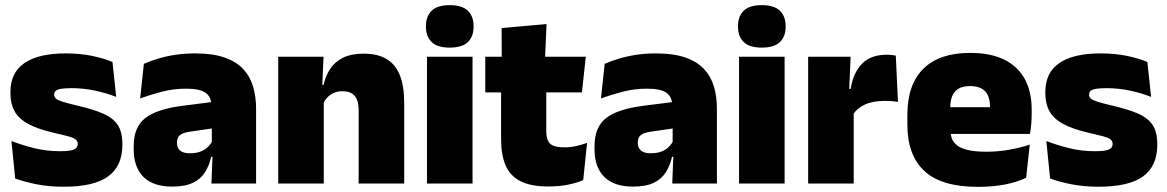

<svg xmlns="http://www.w3.org/2000/svg" viewBox="-20 -713 4536 746"><path d="M228.5 12.5Q170 12.5 122 3Q74 -6.5 39 -19.5L24.5 -165Q63.5 -150 111.2 -137.8Q159 -125.5 213 -125.5Q252.5 -125.5 267.2 -132Q282 -138.5 282 -153V-154Q282 -165 273.5 -171.5Q265 -178 243.8 -183.8Q222.5 -189.5 185 -198Q123.5 -212.5 87.5 -232.8Q51.5 -253 36 -282Q20.5 -311 20.5 -351V-355Q20.5 -431 75.2 -468.2Q130 -505.5 235 -505.5Q291.5 -505.5 338.2 -495.8Q385 -486 417 -472L431.5 -336.5Q395 -351 350 -360.8Q305 -370.5 258 -370.5Q231 -370.5 216.2 -367.8Q201.5 -365 196 -359.5Q190.5 -354 190.5 -346V-345Q190.5 -336 197.5 -329.8Q204.5 -323.5 224 -317.5Q243.5 -311.5 281 -302.5Q342.5 -288.5 381 -271.5Q419.5 -254.5 437.5 -227.2Q455.5 -200 455.5 -153.5V-150.5Q455.5 -67.5 400 -27.5Q344.5 12.5 228.5 12.5Z M801.5 0 806.5 -126 803 -130.5V-283.5L801.5 -301.5Q801.5 -336 779.2 -352.2Q757 -368.5 703.5 -368.5Q655 -368.5 610.2 -357Q565.5 -345.5 524.5 -330.5L539 -465Q564 -476 594.5 -485.2Q625 -494.5 661 -500Q697 -505.5 737.5 -505.5Q806 -505.5 851.8 -489.8Q897.5 -474 924.5 -445.2Q951.5 -416.5 963.2 -377Q975 -337.5 975 -290V0ZM649 12Q575 12 537.2 -25.8Q499.5 -63.5 499.5 -133V-145.5Q499.5 -219.5 544.8 -254.5Q590 -289.5 689.5 -302L815 -318L825.5 -217L719 -201.5Q690 -197.5 678.8 -187.8Q667.5 -178 667.5 -159V-157Q667.5 -139.5 679.2 -128.5Q691 -117.5 718.5 -117.5Q741.5 -117.5 758.2 -123.8Q775 -130 786.2 -140.5Q797.5 -151 804 -163.5L829 -103.5H800.5Q793 -70 776.8 -44Q760.5 -18 730 -3Q699.5 12 649 12Z M1373.5 0V-283Q1373.5 -306.5 1367.8 -323.5Q1362 -340.5 1348 -349.5Q1334 -358.5 1310 -358.5Q1291.5 -358.5 1277 -352Q1262.5 -345.5 1252.2 -334.8Q1242 -324 1236 -310.5L1209 -383.5H1237.5Q1245 -418 1262.8 -445.2Q1280.5 -472.5 1312.2 -488.5Q1344 -504.5 1393.5 -504.5Q1447.5 -504.5 1482.2 -483.5Q1517 -462.5 1533.8 -420.2Q1550.5 -378 1550.5 -313.5V0ZM1061 0V-492.5H1237L1231.5 -366L1238 -348V0Z M1639 0V-492.5H1816V0ZM1727.5 -528Q1679 -528 1657 -549.8Q1635 -571.5 1635 -608.5V-612.5Q1635 -649.5 1657 -671.2Q1679 -693 1727.5 -693Q1775.5 -693 1797.8 -671.2Q1820 -649.5 1820 -612.5V-608.5Q1820 -571 1797.8 -549.5Q1775.5 -528 1727.5 -528Z M2110.5 11.5Q2042 11.5 2001.8 -9.2Q1961.5 -30 1944.2 -71Q1927 -112 1927 -172V-436H2102.5V-202Q2102.5 -170 2117 -155.2Q2131.5 -140.5 2174 -140.5Q2197 -140.5 2219.8 -145.8Q2242.5 -151 2261 -158L2246 -13Q2220 -2 2186 4.8Q2152 11.5 2110.5 11.5ZM1865.5 -354V-492.5H2256L2241 -354ZM1929.5 -480.5 1929 -604 2103.5 -619.5 2097.5 -480.5Z M2592 0 2597 -126 2593.5 -130.5V-283.5L2592 -301.5Q2592 -336 2569.8 -352.2Q2547.5 -368.5 2494 -368.5Q2445.5 -368.5 2400.8 -357Q2356 -345.5 2315 -330.5L2329.5 -465Q2354.5 -476 2385 -485.2Q2415.5 -494.5 2451.5 -500Q2487.5 -505.5 2528 -505.5Q2596.5 -505.5 2642.2 -489.8Q2688 -474 2715 -445.2Q2742 -416.5 2753.8 -377Q2765.5 -337.5 2765.5 -290V0ZM2439.5 12Q2365.5 12 2327.8 -25.8Q2290 -63.5 2290 -133V-145.5Q2290 -219.5 2335.2 -254.5Q2380.5 -289.5 2480 -302L2605.5 -318L2616 -217L2509.5 -201.5Q2480.5 -197.5 2469.2 -187.8Q2458 -178 2458 -159V-157Q2458 -139.5 2469.8 -128.5Q2481.5 -117.5 2509 -117.5Q2532 -117.5 2548.8 -123.8Q2565.5 -130 2576.8 -140.5Q2588 -151 2594.5 -163.5L2619.5 -103.5H2591Q2583.5 -70 2567.2 -44Q2551 -18 2520.5 -3Q2490 12 2439.5 12Z M2851.5 0V-492.5H3028.5V0ZM2940 -528Q2891.5 -528 2869.5 -549.8Q2847.5 -571.5 2847.5 -608.5V-612.5Q2847.5 -649.5 2869.5 -671.2Q2891.5 -693 2940 -693Q2988 -693 3010.2 -671.2Q3032.5 -649.5 3032.5 -612.5V-608.5Q3032.5 -571 3010.2 -549.5Q2988 -528 2940 -528Z M3294.5 -267.5 3243.5 -367.5H3285Q3295 -430 3329 -465.2Q3363 -500.5 3426.5 -500.5Q3436 -500.5 3444.2 -499.5Q3452.5 -498.5 3460.5 -497L3469 -317Q3459 -319 3445.2 -320Q3431.5 -321 3418.5 -321Q3371.5 -321 3340.5 -306.8Q3309.5 -292.5 3294.5 -267.5ZM3120 0V-492.5H3285L3278 -329.5H3297V0Z M3779.5 13Q3638 13 3571.8 -48.5Q3505.5 -110 3505.5 -228.5V-267Q3505.5 -384.5 3567.8 -446Q3630 -507.5 3749.5 -507.5Q3829 -507.5 3882 -481.2Q3935 -455 3961.8 -405.8Q3988.5 -356.5 3988.5 -287V-271.5Q3988.5 -251.5 3986.8 -230.8Q3985 -210 3981.5 -192.5H3823Q3825 -223 3825.8 -250Q3826.5 -277 3826.5 -298.5Q3826.5 -324.5 3818.5 -342.2Q3810.5 -360 3793.5 -369.2Q3776.5 -378.5 3749.5 -378.5Q3709 -378.5 3690.8 -357.5Q3672.5 -336.5 3672.5 -298V-253.5L3673.5 -234.5V-203.5Q3673.5 -188 3679 -173.5Q3684.5 -159 3699.2 -147.8Q3714 -136.5 3741.2 -130Q3768.5 -123.5 3812 -123.5Q3856.5 -123.5 3899 -130.8Q3941.5 -138 3981 -151L3967 -22.5Q3932.5 -5.5 3884.8 3.8Q3837 13 3779.5 13ZM3599 -192.5V-296.5H3946V-192.5Z M4249.5 12.5Q4191 12.5 4143 3Q4095 -6.5 4060 -19.5L4045.5 -165Q4084.5 -150 4132.2 -137.8Q4180 -125.5 4234 -125.5Q4273.5 -125.5 4288.2 -132Q4303 -138.5 4303 -153V-154Q4303 -165 4294.5 -171.5Q4286 -178 4264.8 -183.8Q4243.5 -189.5 4206 -198Q4144.5 -212.5 4108.5 -232.8Q4072.5 -253 4057 -282Q4041.5 -311 4041.5 -351V-355Q4041.5 -431 4096.2 -468.2Q4151 -505.5 4256 -505.5Q4312.5 -505.5 4359.2 -495.8Q4406 -486 4438 -472L4452.5 -336.5Q4416 -351 4371 -360.8Q4326 -370.5 4279 -370.5Q4252 -370.5 4237.2 -367.8Q4222.5 -365 4217 -359.5Q4211.5 -354 4211.5 -346V-345Q4211.5 -336 4218.5 -329.8Q4225.5 -323.5 4245 -317.5Q4264.5 -311.5 4302 -302.5Q4363.5 -288.5 4402 -271.5Q4440.5 -254.5 4458.5 -227.2Q4476.5 -200 4476.5 -153.5V-150.5Q4476.5 -67.5 4421 -27.5Q4365.5 12.5 4249.5 12.5Z"/></svg>

Font: Anek Odia ExtraBold
Style: Regular
Weight: 800
Designer: Yesha Goshar & Mahesh Sahu (Odia), Yesha Goshar (Latin)
Foundry: Ek Type
Version: Version 1.003